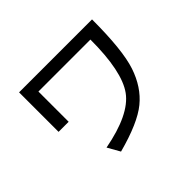

<svg xmlns="http://www.w3.org/2000/svg" viewBox="-158 -990 1316 1316"><g transform="rotate(-45 500.0 -332.5)"><path d="M851.6 -722.7Q851.6 -425.8 806.6 -291Q761.7 -156.2 666 -78.1Q570.3 0 351.6 58.6L300.8 -31.2Q570.3 -82 658.2 -203.1Q746.1 -324.2 746.1 -632.8H242.2V-339.8H144.5V-722.7Z"/></g></svg>

Font: Droid Sans Fallback
Style: Regular
Weight: 400
Designer: Steve Matteson
Foundry: Ascender Corporation
Version: 3.00 (Khmer version)